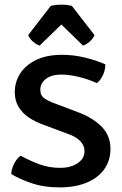

<svg xmlns="http://www.w3.org/2000/svg" viewBox="-20 -795 528 828"><path d="M28.5 -44.7Q28.8 -58.6 34.4 -74.1Q39.9 -89.6 49.2 -103Q58.5 -116.4 69.5 -123.5Q104 -103.9 148 -87.2Q192.1 -70.5 243.3 -71.2Q270.6 -71.5 293.7 -80.3Q316.7 -89.1 330.6 -105.1Q344.5 -121.1 344.5 -143.2Q344.5 -167.6 325.8 -186.9Q307.1 -206.2 270.1 -218.6L175.5 -254Q136.1 -267.4 106.4 -286.9Q76.8 -306.5 60.3 -333.7Q43.8 -361 43.8 -397.4Q43.8 -442.3 67.5 -478.7Q91.3 -515.1 135.9 -536.5Q180.5 -558 243.8 -558.6Q296.1 -559.2 347.4 -546.5Q398.7 -533.7 434.3 -517.4Q434.3 -494.3 424.5 -472.2Q414.6 -450.2 397.9 -436.6Q361.8 -453.1 319.5 -463.4Q277.1 -473.7 241.8 -473.4Q200.6 -472.8 177.2 -454.2Q153.8 -435.6 153.8 -406.9Q153.8 -382.8 172 -370.4Q190.2 -358.1 224 -346.1L315.5 -311.4Q375.8 -289.9 416.1 -250.9Q456.4 -211.8 456.4 -153.2Q456.4 -103.2 430.1 -65.9Q403.9 -28.7 355.8 -8.2Q307.8 12.2 243.2 13.1Q171 13.7 115.9 -5.1Q60.8 -23.9 28.5 -44.7ZM290 -769.5 387.5 -643.6Q380.2 -626.6 365.4 -614.4Q350.6 -602.2 338 -598.4L244.6 -689.4L151 -598.4Q138.4 -602.2 123.6 -614.4Q108.8 -626.6 101.5 -643.6L198.8 -769.5Q207.8 -772 219.9 -773.5Q231.9 -774.9 244.6 -774.9Q257 -774.9 269 -773.5Q281 -772 290 -769.5Z"/></svg>

Font: Signika SC
Style: Regular
Weight: 300
Designer: Anna Giedryś
Foundry: Anna Giedryś
Version: Version 2.000